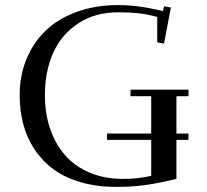

<svg xmlns="http://www.w3.org/2000/svg" viewBox="-20 -732 823 762"><path d="M58.1 -355Q58.1 -431.2 84.5 -496.1Q110.8 -561 159.9 -609.1Q209 -657.2 283.7 -684.6Q358.4 -711.9 450.2 -711.9Q529.3 -711.9 627 -688L630.9 -707L658.2 -702.1L630.9 -559.1L604 -564V-665Q557.6 -676.8 524.9 -679.9Q492.2 -683.1 449.2 -683.1Q356.9 -683.1 290 -638.9Q223.1 -594.7 190.7 -521.2Q158.2 -447.8 158.2 -354Q158.2 -282.7 178.7 -221.9Q199.2 -161.1 237.8 -116.7Q276.4 -72.3 335.4 -47.1Q394.5 -22 467.8 -22Q528.8 -22 580.1 -34.2V-176.8H404.8V-202.1H580.1V-350.1H498V-376H728V-350.1H680.2V-202.1H728V-176.8H680.2V-22Q611.8 -5.4 558.6 2.2Q505.4 9.8 441.9 9.8Q364.3 9.8 300.5 -8.8Q236.8 -27.3 192.1 -60.3Q147.5 -93.3 116.9 -139.4Q86.4 -185.5 72.3 -239.5Q58.1 -293.5 58.1 -355Z"/></svg>

Font: Dehuti
Style: Bold
Weight: 700
Version: Version 1.2